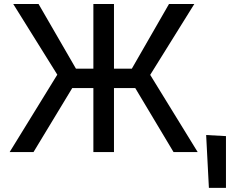

<svg xmlns="http://www.w3.org/2000/svg" viewBox="-20 -747 1130 943"><path d="M438.6 -727.3V-409.8H353L169.4 -727.3H45.1L261.4 -380.3L27.3 0H144.5L334.9 -314.6H438.6V0H539.8V-314.6H644.2L832.4 0H951L717.7 -379.3L934.3 -727.3H810L627.5 -409.8H539.8V-727.3ZM992.5 -83.8 1006 175.8H1089.8V-78.5Z"/></svg>

Font: Inter 465
Style: Regular
Weight: 400
Designer: Rasmus Andersson
Foundry: rsms
Version: Version 3.019;Glyphs 3.1.2 (3151)